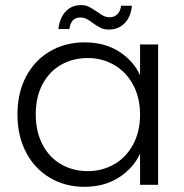

<svg xmlns="http://www.w3.org/2000/svg" viewBox="-20 -719 715 747"><path d="M47.9 -273.9Q47.9 -357.9 81.5 -421.4Q115.2 -484.9 174.6 -519.5Q233.9 -554.2 309.1 -554.2Q387.2 -554.2 443.6 -518.1Q500 -481.9 524.9 -425.8V-545.9H595.2V0H524.9V-121.1Q499 -64.9 442.6 -28.6Q386.2 7.8 308.1 7.8Q233.9 7.8 174.6 -27.1Q115.2 -62 81.5 -126Q47.9 -189.9 47.9 -273.9ZM119.1 -273.9Q119.1 -207 145.5 -156.5Q171.9 -106 218 -79.6Q264.2 -53.2 321.8 -53.2Q377.9 -53.2 424.6 -80.1Q471.2 -106.9 498 -157Q524.9 -207 524.9 -272.9Q524.9 -338.9 498 -388.9Q471.2 -439 424.6 -466.1Q377.9 -493.2 321.8 -493.2Q263.7 -493.2 217.8 -467Q171.9 -440.9 145.5 -391.4Q119.1 -341.8 119.1 -273.9ZM207 -606Q212.9 -650.9 236.1 -675Q259.3 -699.2 294.9 -699.2Q313 -699.2 325.9 -692.6Q338.9 -686 356.9 -673.8Q372.1 -662.6 383.1 -657.2Q394 -651.9 407.2 -651.9Q424.3 -651.9 436.3 -663.3Q448.2 -674.8 451.2 -696.8H493.2Q489.3 -652.8 464.6 -628.4Q439.9 -604 404.3 -604Q385.3 -604 371.6 -610.6Q357.9 -617.2 340.3 -629.9Q326.2 -641.1 315.7 -646Q305.2 -650.9 292 -650.9Q255.9 -650.9 250 -606Z"/></svg>

Font: Poppins Light
Style: Regular
Weight: 300
Designer: Ninad Kale (Devanagari), Jonny Pinhorn (Latin)
Foundry: Indian Type Foundry
Version: 4.004